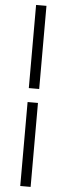

<svg xmlns="http://www.w3.org/2000/svg" viewBox="-70 -869 410 1180"><g transform="rotate(5 135.0 -279.5)"><path d="M103 279V-239H167V279ZM103 -325V-838H167V-325Z"/></g></svg>

Font: Chocolate Classical Sans
Style: Regular
Weight: 400
Designer: 田海東、宇文滿月
Foundry: Moonlit Owen
Version: Version 1.001